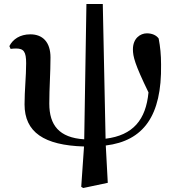

<svg xmlns="http://www.w3.org/2000/svg" viewBox="-20 -718 877 962"><path d="M397 224 520 198 510 11C699 -12 791 -138 787 -394C787 -444 783 -483 775 -525C763 -542 741 -551 716 -551C683 -551 646 -526 646 -471C646 -435 655 -397 724 -255C711 -118 647 -40 509 -23L495 -698H413L402 -20C276 -28 227 -91 227 -199C227 -278 233 -352 233 -430C233 -507 194 -546 132 -546C80 -546 44 -521 27 -487L33 -473C42 -474 50 -475 60 -475C99 -475 111 -459 111 -401C111 -336 103 -265 103 -195C103 -56 200 10 401 16L387 218Z"/></svg>

Font: Noto Serif KR
Style: Bold
Weight: 700
Designer: Ryoko NISHIZUKA 西塚涼子 (kana & ideographs); Frank Grießhammer (Latin, Greek & Cyrillic); Wenlong ZHANG 张文龙 (bopomofo); San
Foundry: Adobe
Version: Version 2.001;hotconv 1.1.0;makeotfexe 2.6.0